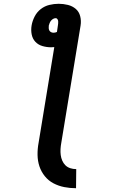

<svg xmlns="http://www.w3.org/2000/svg" viewBox="-20 -755 640 1015"><path d="M382 240Q350 240 319.5 234Q289 228 262.5 214Q236 200 217 176.5Q198 153 188.5 124.5Q179 96 178.5 64Q178 32 184 0L267 -506Q263 -506 259 -505.5Q255 -505 250 -505Q227 -505 204.5 -511.5Q182 -518 167 -534Q152 -550 147.5 -573Q143 -596 147 -620Q151 -644 163 -667.5Q175 -691 195.5 -707Q216 -723 241 -729Q266 -735 290 -735Q315 -735 339 -729Q363 -723 380.5 -708Q398 -693 404 -669Q410 -645 406 -620L304 0Q301 16 300 32.5Q299 49 301 64.5Q303 80 309 94Q315 108 325.5 118.5Q336 129 351 134Q366 139 383 139ZM263 -582Q268 -582 272 -583Q276 -584 281 -586L286 -620Q287 -626 287.5 -632Q288 -638 287.5 -643.5Q287 -649 283.5 -654Q280 -659 275 -659Q268 -659 261.5 -655.5Q255 -652 250 -646Q245 -640 242.5 -633.5Q240 -627 238 -620Q237 -613 237.5 -606Q238 -599 241 -593.5Q244 -588 250 -585Q256 -582 263 -582Z"/></svg>

Font: Iosevka HT Extended
Style: Bold Italic
Weight: 700
Width: 7
Italic angle: -9°
Monospace: yes
Designer: Belleve Invis
Foundry: Belleve Invis
Version: Version 32.3.0; ttfautohint (v1.8.4)